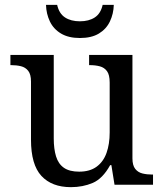

<svg xmlns="http://www.w3.org/2000/svg" viewBox="-20 -763 675 793"><path d="M273 10Q194 10 151 -36.5Q108 -83 108 -186V-426Q108 -456 96.5 -470.5Q85 -485 66.5 -489.5Q48 -494 26 -494H23V-536H202V-191Q202 -148 211.5 -117Q221 -86 244 -70Q267 -54 307 -54Q351 -54 379 -74.5Q407 -95 420 -131.5Q433 -168 433 -216V-422Q433 -454 422 -469Q411 -484 392.5 -489Q374 -494 351 -494H348V-536H527V-109Q527 -80 538.5 -65.5Q550 -51 568.5 -46.5Q587 -42 609 -42H612V0H453L440 -81H435Q404 -25 363 -7.5Q322 10 273 10ZM310 -606Q263 -606 232 -624.5Q201 -643 186 -674.5Q171 -706 170 -743H216Q224 -707 248.5 -691Q273 -675 310 -675Q347 -675 371.5 -691Q396 -707 404 -743H450Q449 -706 434 -674.5Q419 -643 388.5 -624.5Q358 -606 310 -606Z"/></svg>

Font: Noto Serif Hebrew
Style: Regular
Weight: 400
Designer: Monotype Design Team
Foundry: Monotype Imaging Inc.
Version: Version 2.003